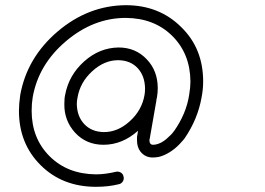

<svg xmlns="http://www.w3.org/2000/svg" viewBox="-20 -720 1020 740"><path d="M136 -84Q53 -167 53 -293Q53 -319 58 -354Q84 -498 202 -598.5Q320 -699 465 -700Q594 -700 679 -615Q763 -533 763 -406Q763 -376 757 -345Q742 -260 691 -186L686 -180Q681 -174 672.5 -165Q664 -156 652.5 -146.5Q641 -137 624.5 -128Q608 -119 591 -115Q577 -113 571 -113Q540 -112 521 -136Q508 -153 508 -180V-192L512 -216Q451 -162 379 -162Q313 -162 270 -208Q227 -255 228 -319Q228 -342 231 -354Q245 -430 304 -483Q363 -536 437 -537Q503 -537 546 -491Q588 -447 588 -380Q588 -363 585 -345Q584 -343 584 -341Q584 -339 583 -337V-334L557 -185Q557 -184 556 -182V-180Q556 -170 560 -166Q563 -162 571 -162Q576 -162 580 -163Q601 -167 621.5 -184.5Q642 -202 650 -214L651 -215Q698 -282 709 -354Q714 -384 714 -406Q713 -513 644 -581.5Q575 -650 465 -651Q340 -651 234 -561Q128 -471 106 -345Q102 -321 102 -293Q102 -187 171 -118Q240 -49 350 -48Q385 -48 427 -58Q437 -60 445.5 -55Q454 -50 456 -40Q459 -30 453.5 -21Q448 -12 438 -10Q398 0 350 0Q220 0 136 -84ZM279 -345Q276 -331 276 -319Q277 -271 305 -241.5Q333 -212 379 -211Q433 -210 480 -252.5Q527 -295 537 -354Q539 -363 539 -380Q538 -428 510.5 -457.5Q483 -487 437 -488H435Q382 -488 335.5 -445.5Q289 -403 279 -345Z"/></svg>

Font: Quicksand
Style: Italic
Weight: 400
Italic angle: -12°
Designer: Andrew Paglinawan
Foundry: Andrew Paglinawan
Version: 1.002